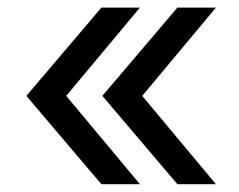

<svg xmlns="http://www.w3.org/2000/svg" viewBox="-20 -551 623 501"><path d="M244.6 -70.3 48.8 -300.8 244.6 -531.2H345.2L152.8 -300.8L345.2 -70.3ZM442.9 -70.3 247.1 -300.8 442.9 -531.2H543.5L351.1 -300.8L543.5 -70.3Z"/></svg>

Font: Inter-Regular
Style: Regular
Weight: 400
Designer: Rasmus Andersson
Foundry: rsms
Version: Version 4.000;git-a52131595